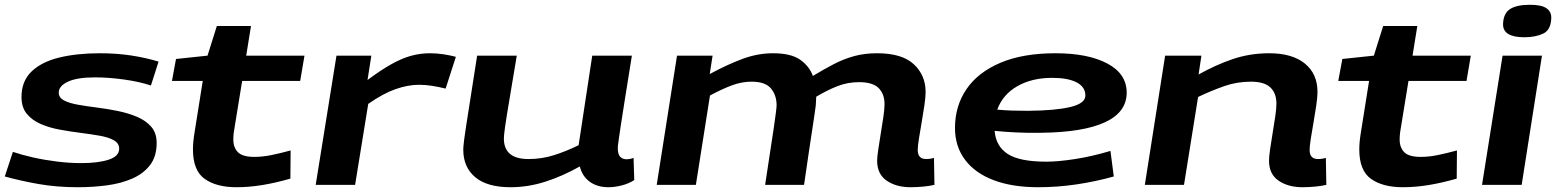

<svg xmlns="http://www.w3.org/2000/svg" viewBox="-23 -774 6523 804"><path d="M-3 -35 31 -138Q66 -126 114.5 -115Q163 -104 215.5 -97.5Q268 -91 317 -91Q389 -91 432.5 -105.5Q476 -120 476 -151Q476 -174 454 -186.5Q432 -199 395.5 -205.5Q359 -212 315.5 -217.5Q272 -223 228 -231Q184 -239 148 -254.5Q112 -270 89.5 -297Q67 -324 67 -368Q67 -434 109 -474.5Q151 -515 225 -533Q299 -551 395 -551Q466 -551 527.5 -541.5Q589 -532 641 -516L609 -416Q561 -432 496.5 -441Q432 -450 375 -450Q300 -450 261.5 -432Q223 -414 223 -386Q223 -365 245 -353.5Q267 -342 303.5 -335.5Q340 -329 384 -323.5Q428 -318 471.5 -309Q515 -300 551.5 -284.5Q588 -269 610.5 -243Q633 -217 633 -175Q633 -119 605.5 -83Q578 -47 531.5 -26.5Q485 -6 426 2Q367 10 303 10Q214 10 138 -3.5Q62 -17 -3 -35Z M1194 -144 1193 -26Q1130 -8 1075 1Q1020 10 967 10Q883 10 834 -25Q785 -60 785 -148Q785 -178 791 -215L826 -435H697L714 -527L846 -541L885 -665H1028L1008 -541H1252L1234 -435H991L956 -220Q955 -212 954.5 -204.5Q954 -197 954 -190Q954 -156 973.5 -136.5Q993 -117 1042 -117Q1076 -117 1113 -124.5Q1150 -132 1194 -144Z M1532 -541 1516 -439Q1571 -480 1614.5 -504.5Q1658 -529 1697 -540Q1736 -551 1777 -551Q1807 -551 1835.5 -546.5Q1864 -542 1886 -536L1843 -403Q1815 -410 1787 -414.5Q1759 -419 1732 -419Q1686 -419 1634 -401Q1582 -383 1519 -339L1464 0H1299L1386 -541Z M2115 10Q2017 10 1967 -32Q1917 -74 1917 -147Q1917 -152 1917.5 -160Q1918 -168 1920.5 -188.5Q1923 -209 1929.5 -250.5Q1936 -292 1947 -362Q1958 -432 1975 -541H2141Q2126 -451 2116 -391.5Q2106 -332 2100 -295.5Q2094 -259 2091.5 -239.5Q2089 -220 2088 -210.5Q2087 -201 2087 -194Q2087 -108 2190 -108Q2245 -108 2296 -124Q2347 -140 2400 -166L2457 -541H2623Q2606 -433 2594.5 -363Q2583 -293 2577 -251.5Q2571 -210 2568 -190Q2565 -170 2564.5 -163.5Q2564 -157 2564 -154Q2564 -128 2574 -117.5Q2584 -107 2601 -107Q2605 -107 2612.5 -108Q2620 -109 2630 -113L2633 -20Q2610 -5 2580.5 2.5Q2551 10 2525 10Q2478 10 2446.5 -13Q2415 -36 2405 -77Q2332 -36 2260 -13Q2188 10 2115 10Z M3790 10Q3730 10 3690 -17.5Q3650 -45 3650 -101Q3650 -116 3654.5 -146.5Q3659 -177 3665 -213.5Q3671 -250 3676 -283.5Q3681 -317 3681 -338Q3681 -380 3656.5 -405Q3632 -430 3574 -430Q3527 -430 3484.5 -413.5Q3442 -397 3395 -369Q3395 -363 3394 -350.5Q3393 -338 3393 -332Q3390 -309 3386 -282.5Q3382 -256 3376.5 -219.5Q3371 -183 3363 -130Q3355 -77 3344 0H3181Q3206 -162 3217.5 -240.5Q3229 -319 3229 -333Q3229 -375 3205.5 -403.5Q3182 -432 3124 -432Q3083 -432 3041.5 -416.5Q3000 -401 2950 -374L2891 0H2727L2812 -541H2961L2949 -464Q3023 -504 3086.5 -527.5Q3150 -551 3214 -551Q3289 -551 3327.5 -524Q3366 -497 3381 -456Q3427 -484 3468.5 -505.5Q3510 -527 3553.5 -539Q3597 -551 3650 -551Q3754 -551 3803.5 -505Q3853 -459 3853 -389Q3853 -368 3848 -333.5Q3843 -299 3836.5 -262Q3830 -225 3825 -193.5Q3820 -162 3820 -146Q3820 -108 3855 -108Q3873 -108 3888 -113L3890 0Q3870 5 3842 7.5Q3814 10 3790 10Z M4641 -35Q4566 -14 4486 -2Q4406 10 4324 10Q4216 10 4138 -19.5Q4060 -49 4018 -105Q3976 -161 3976 -238Q3976 -330 4024 -400.5Q4072 -471 4166 -511Q4260 -551 4397 -551Q4533 -551 4614 -508Q4695 -465 4695 -386Q4695 -304 4604 -262Q4513 -220 4337 -218Q4280 -217 4231 -219.5Q4182 -222 4142 -226Q4147 -162 4196.5 -129.5Q4246 -97 4359 -97Q4408 -97 4479 -108Q4550 -119 4627 -142ZM4383 -448Q4298 -448 4237 -413Q4176 -378 4153 -315Q4182 -312 4214.5 -311Q4247 -310 4282 -310Q4397 -311 4459.5 -326Q4522 -341 4522 -374Q4522 -410 4485.5 -429Q4449 -448 4383 -448Z M4856 -541H5008L4996 -462Q5067 -502 5139 -526.5Q5211 -551 5292 -551Q5388 -551 5441 -508Q5494 -465 5494 -389Q5494 -368 5489 -333.5Q5484 -299 5477.5 -262Q5471 -225 5466 -193.5Q5461 -162 5461 -146Q5461 -108 5496 -108Q5514 -108 5529 -113L5531 0Q5511 5 5483 7.5Q5455 10 5431 10Q5371 10 5331 -17.5Q5291 -45 5291 -101Q5291 -118 5295.5 -149Q5300 -180 5306 -216Q5312 -252 5317 -285.5Q5322 -319 5322 -340Q5322 -384 5296.5 -408Q5271 -432 5215 -432Q5157 -432 5104 -413.5Q5051 -395 4994 -368L4935 0H4771Z M6078 -144 6077 -26Q6014 -8 5959 1Q5904 10 5851 10Q5767 10 5718 -25Q5669 -60 5669 -148Q5669 -178 5675 -215L5710 -435H5581L5598 -527L5730 -541L5769 -665H5912L5892 -541H6136L6118 -435H5875L5840 -220Q5839 -212 5838.5 -204.5Q5838 -197 5838 -190Q5838 -156 5857.5 -136.5Q5877 -117 5926 -117Q5960 -117 5997 -124.5Q6034 -132 6078 -144Z M6384 -754Q6431 -754 6452 -740Q6473 -726 6473 -700Q6472 -649 6439.5 -633.5Q6407 -618 6360 -618Q6271 -618 6271 -672Q6272 -717 6299.5 -735.5Q6327 -754 6384 -754ZM6183 0 6269 -541H6434L6349 0Z"/></svg>

Font: Georama ExtraExtended SemiBold
Style: Italic
Weight: 600
Width: 8
Italic angle: -9°
Designer: Jean-Baptiste Levee
Foundry: Production Type
Version: Version 1.000